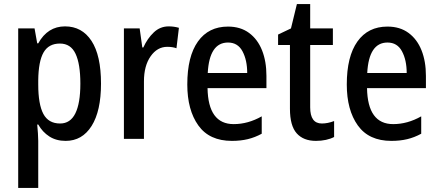

<svg xmlns="http://www.w3.org/2000/svg" viewBox="-20 -679 2144 939"><path d="M298 -550Q381 -550 427.5 -479Q474 -408 474 -270Q474 -136 428 -63Q382 10 301 10Q255 10 221.5 -11.5Q188 -33 167 -70H162Q164 -48 165.5 -27Q167 -6 167 10V240H69V-540H149L162 -467H167Q213 -550 298 -550ZM273 -466Q218 -466 193 -422.5Q168 -379 167 -286V-266Q167 -169 192 -122Q217 -75 274 -75Q324 -75 348.5 -124.5Q373 -174 373 -270Q373 -366 349.5 -416Q326 -466 273 -466Z M805 -550Q831 -550 855 -543L843 -443Q824 -450 798 -450Q749 -450 716.5 -403.5Q684 -357 684 -281V0H586V-540H663L676 -447H681Q701 -491 732 -520.5Q763 -550 805 -550Z M1095 -549Q1156 -549 1198 -518Q1240 -487 1261.5 -433Q1283 -379 1283 -308V-248H995Q998 -72 1123 -72Q1193 -72 1260 -110V-25Q1227 -7 1192 1.5Q1157 10 1114 10Q1004 10 950 -65.5Q896 -141 896 -266Q896 -403 948 -476Q1000 -549 1095 -549ZM1095 -471Q1004 -471 996 -322H1189Q1189 -385 1166 -428Q1143 -471 1095 -471Z M1554 -75Q1583 -75 1614 -87V-9Q1597 0 1574 5Q1551 10 1525 10Q1464 10 1431 -27Q1398 -64 1398 -147V-459H1340V-510L1403 -540L1432 -659H1497V-540H1608V-459H1497V-154Q1497 -75 1554 -75Z M1875 -549Q1936 -549 1978 -518Q2020 -487 2041.5 -433Q2063 -379 2063 -308V-248H1775Q1778 -72 1903 -72Q1973 -72 2040 -110V-25Q2007 -7 1972 1.5Q1937 10 1894 10Q1784 10 1730 -65.5Q1676 -141 1676 -266Q1676 -403 1728 -476Q1780 -549 1875 -549ZM1875 -471Q1784 -471 1776 -322H1969Q1969 -385 1946 -428Q1923 -471 1875 -471Z"/></svg>

Font: Noto Sans Condensed Medium
Style: Regular
Weight: 500
Width: 3
Designer: Monotype Design Team
Foundry: Monotype Imaging Inc.
Version: Version 2.013; ttfautohint (v1.8.4.7-5d5b)